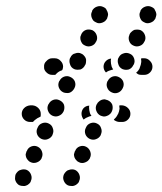

<svg xmlns="http://www.w3.org/2000/svg" viewBox="-20 -589 538 636"><path d="M205 25Q210 27 216 27Q221 28 226 26Q232 24 236 20Q240 17 242 12V11Q247 1 243 -10Q239 -21 229 -26Q224 -28 219 -28Q213 -28 208 -26Q203 -25 199 -21Q195 -17 192 -12Q187 -1 191 9Q195 20 205 25ZM31 9Q33 15 37 19Q40 23 45 25Q50 27 56 27Q61 28 66 26Q72 24 76 20Q80 17 82 12V11Q87 1 83 -10Q79 -21 69 -26Q64 -28 59 -28Q53 -28 48 -26Q43 -25 39 -21Q35 -17 32 -12Q30 -7 30 -1Q29 4 31 9ZM67 -67Q69 -62 73 -58Q76 -54 81 -52Q91 -47 102 -51Q113 -55 118 -65V-66Q123 -76 119 -87Q115 -98 105 -103Q95 -108 84 -104Q73 -100 69 -89L68 -88Q66 -83 65 -78Q65 -72 67 -67ZM227 -67Q229 -62 233 -58Q236 -54 241 -52Q246 -49 252 -49Q257 -49 262 -51Q267 -53 271 -56Q275 -60 278 -65V-66Q283 -76 279 -87Q275 -98 265 -103Q255 -108 244 -104Q233 -100 229 -89L228 -88Q226 -83 225 -78Q225 -72 227 -67ZM117 -129Q128 -124 138 -128Q149 -132 154 -142V-143Q159 -154 155 -164Q152 -175 141 -180Q131 -185 120 -181Q109 -177 105 -167L104 -165Q99 -155 103 -144Q107 -134 117 -129ZM277 -129Q288 -124 298 -128Q309 -132 314 -142V-143Q319 -154 315 -164Q312 -175 301 -180Q291 -185 280 -181Q269 -177 265 -167L264 -165Q259 -155 263 -144Q267 -134 277 -129ZM88 -185H80Q68 -185 60 -193Q52 -201 52 -212Q52 -223 60 -231Q68 -239 80 -240H88Q99 -239 107 -231Q115 -223 115 -212Q115 -210 115 -207Q115 -205 114 -202Q113 -202 113 -202Q103 -198 95 -191Q92 -188 89 -185Q89 -185 89 -185Q88 -185 88 -185ZM376 -240H385Q396 -239 404 -231Q412 -223 412 -212Q412 -201 404 -193Q396 -185 385 -185H376Q371 -185 366 -187Q361 -189 357 -192Q358 -193 359 -195Q366 -201 370 -210L371 -211Q375 -220 376 -229Q376 -234 375 -239Q375 -239 376 -239Q376 -240 376 -240ZM276 -239Q275 -237 275 -234Q275 -224 278 -214Q280 -209 283 -205Q277 -204 273 -202Q264 -199 257 -193Q254 -197 252 -202Q250 -207 250 -212Q250 -223 257 -231Q265 -239 276 -239ZM313 -206Q318 -204 324 -203Q329 -203 334 -205Q340 -207 344 -211Q348 -214 350 -219L351 -221Q355 -231 352 -242Q348 -252 337 -257Q332 -259 327 -260Q321 -260 316 -258Q311 -256 307 -252Q303 -249 301 -244L300 -243Q295 -232 299 -222Q303 -211 313 -206ZM153 -206Q164 -201 174 -205Q185 -209 190 -219L191 -221Q195 -231 192 -242Q188 -252 177 -257Q167 -262 156 -258Q146 -254 141 -244L140 -243Q135 -232 139 -222Q143 -211 153 -206ZM190 -283Q195 -281 200 -281Q205 -280 211 -282Q216 -284 220 -288Q224 -292 226 -296L227 -298Q232 -308 228 -319Q224 -329 213 -334Q203 -339 192 -335Q182 -331 177 -321L176 -320Q171 -309 175 -299Q179 -288 190 -283ZM350 -283Q360 -278 371 -282Q381 -286 386 -296L387 -298Q392 -308 388 -319Q384 -329 373 -334Q363 -339 352 -335Q342 -331 337 -321L336 -320Q331 -309 335 -299Q339 -288 350 -283ZM161 -341H153Q142 -341 134 -349Q125 -357 126 -368Q125 -379 134 -387Q142 -396 153 -396H161Q173 -396 181 -387Q189 -379 189 -368Q189 -365 188 -362Q188 -360 186 -357Q186 -357 185 -356Q175 -353 168 -346Q165 -343 163 -341Q162 -341 162 -341Q162 -341 161 -341ZM450 -396H458Q469 -396 477 -387Q485 -379 485 -368Q485 -357 477 -349Q469 -341 458 -341H450Q444 -341 440 -342Q435 -344 431 -348Q431 -349 432 -349Q439 -355 443 -364V-365Q447 -374 448 -384Q448 -390 447 -395Q448 -395 448 -395Q449 -395 450 -396ZM348 -395Q348 -392 347 -388Q347 -378 350 -368Q352 -363 355 -359Q350 -358 345 -356Q337 -354 331 -349Q327 -353 325 -358Q323 -363 323 -368Q323 -379 331 -387Q338 -394 348 -395ZM226 -360Q231 -358 236 -358Q242 -358 247 -359Q252 -361 256 -365Q260 -369 262 -374L263 -375Q265 -380 265 -385Q266 -391 264 -396Q262 -401 258 -405Q255 -409 250 -411Q245 -414 239 -414Q234 -414 229 -412Q223 -411 219 -407Q215 -403 213 -398L212 -397Q208 -387 212 -376Q215 -365 226 -360ZM386 -360Q396 -356 407 -359Q417 -363 422 -374L423 -375Q428 -385 424 -396Q420 -407 410 -411Q399 -416 389 -412Q378 -409 373 -398L372 -397Q368 -387 372 -376Q375 -365 386 -360ZM248 -453Q250 -448 253 -444Q257 -440 262 -438Q272 -433 283 -437Q294 -441 298 -451L299 -452Q304 -462 300 -473Q296 -484 286 -489Q275 -493 265 -490Q254 -486 249 -475V-474Q246 -469 246 -464Q246 -458 248 -453ZM422 -438Q432 -433 443 -437Q454 -441 458 -451L459 -452Q464 -462 460 -473Q456 -484 446 -489Q441 -491 435 -491Q430 -491 425 -490Q420 -488 416 -484Q411 -480 409 -475V-474Q404 -464 408 -453Q412 -442 422 -438ZM284 -530Q286 -525 289 -521Q293 -517 298 -515Q303 -512 308 -512Q314 -512 319 -514Q324 -516 328 -519Q332 -523 335 -528V-529Q337 -534 338 -540Q338 -545 336 -550Q334 -555 331 -560Q327 -564 322 -566Q312 -571 301 -567Q290 -563 285 -553V-551Q282 -546 282 -541Q282 -535 284 -530ZM444 -530Q446 -525 449 -521Q453 -517 458 -515Q463 -512 468 -512Q474 -512 479 -514Q484 -516 488 -519Q492 -523 495 -528V-529Q497 -534 498 -540Q498 -545 496 -550Q494 -555 491 -560Q487 -564 482 -566Q472 -571 461 -567Q450 -563 445 -553V-551Q442 -546 442 -541Q442 -535 444 -530Z"/></svg>

Font: FRB American Cursive Guidelines Dotted Ultra
Style: Bold Italic
Weight: 1000
Italic angle: -25°
Version: Version 2.0;Modular Font Editor K font №1